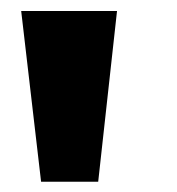

<svg xmlns="http://www.w3.org/2000/svg" viewBox="-20 -748 330 358"><path d="M56.6 -409.2 19.5 -727.5H198.2L163.1 -409.2Z"/></svg>

Font: Inter Tight Black
Style: Regular
Weight: 900
Designer: Rasmus Andersson
Foundry: rsms
Version: Version 3.004; ttfautohint (v1.8.4.7-5d5b)